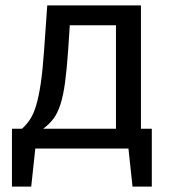

<svg xmlns="http://www.w3.org/2000/svg" viewBox="-20 -547 640 707"><path d="M110 0 95 140H24V-73H61Q78 -88 91 -108Q104 -128 113.5 -160Q123 -192 130 -239.5Q137 -287 142 -357L154 -527H499V-73H539V140H468L453 0ZM237 -454 231 -363Q226 -291 219.5 -243Q213 -195 202.5 -162.5Q192 -130 176.5 -109.5Q161 -89 139 -73H407V-454Z"/></svg>

Font: Wlorlttqgufhjawjgtejqphaquk
Style: Regular
Weight: 400
Monospace: yes
Designer: Carrois Corporate & Edenspiekermann
Foundry: Carrois Corporate GbR & Edenspiekermann AG
Version: Version 2.001